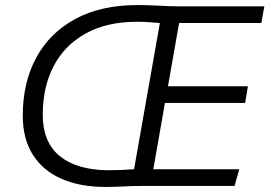

<svg xmlns="http://www.w3.org/2000/svg" viewBox="-20 -735 1065 759"><path d="M396 4Q297 4 223.5 -28Q150 -60 110 -123Q70 -186 70 -278Q70 -408 123 -506.5Q176 -605 277.5 -660Q379 -715 524 -715Q565 -715 609.5 -712.5Q654 -710 681 -710H1025L1013 -644H688L644 -394H960L949 -328H632L586 -66H926L907 0H543Q506 0 469 2Q432 4 396 4ZM404 -62Q430 -62 457 -63Q484 -64 510 -66L612 -644Q593 -645 572.5 -647Q552 -649 522 -649Q402 -649 318.5 -602.5Q235 -556 192 -473.5Q149 -391 149 -281Q149 -174 215 -119Q281 -64 404 -62Z"/></svg>

Font: Livvic
Style: Italic
Weight: 400
Italic angle: -10°
Designer: Jacques Le Bailly, Baron von Fonthausen
Version: Version 1.001; ttfautohint (v1.8.2)